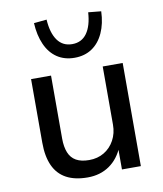

<svg xmlns="http://www.w3.org/2000/svg" viewBox="-85 -822 764 900"><g transform="rotate(-10 297.0 -372.0)"><path d="M260 9Q199 9 158.5 -13Q118 -35 98 -79Q78 -123 78 -188V-491H173V-191Q173 -152 184 -124.5Q195 -97 219 -83.5Q243 -70 281 -70Q321 -70 352 -88.5Q383 -107 401 -140Q419 -173 419 -214V-491H514V0H424V-109H431Q408 -52 364 -21.5Q320 9 260 9ZM297 -554Q249 -554 214 -577.5Q179 -601 159.5 -645Q140 -689 137 -747L198 -753Q202 -689 227 -654Q252 -619 297 -619Q342 -619 367 -654Q392 -689 396 -753L457 -747Q455 -689 435 -645Q415 -601 380 -577.5Q345 -554 297 -554Z"/></g></svg>

Font: Nunito Sans 10pt Medium
Style: Regular
Weight: 500
Designer: Vernon Adams
Foundry: Vernon Adams
Version: Version 3.101;gftools[0.9.27]